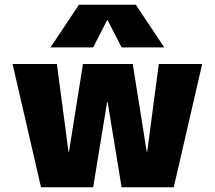

<svg xmlns="http://www.w3.org/2000/svg" viewBox="-20 -790 906 810"><path d="M432 -705 373 -590H193L313 -770H553L673 -590H493L434 -705ZM599 -150H601L650 -520H833L713 0H493L434 -360H432L373 0H153L33 -520H220L269 -150H271L330 -520H540Z"/></svg>

Font: M PLUS 1p Black
Style: Regular
Weight: 900
Version: Version 1.061